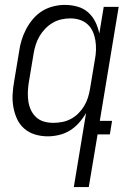

<svg xmlns="http://www.w3.org/2000/svg" viewBox="-20 -548 540 783"><path d="M198 -47Q215 -47 233.5 -50.5Q252 -54 269 -63Q286 -72 299.5 -85.5Q313 -99 323 -115.5Q333 -132 338.5 -149.5Q344 -167 347 -185L367 -305Q371 -325 371.5 -344.5Q372 -364 369 -383Q366 -402 358.5 -419Q351 -436 337.5 -448.5Q324 -461 305.5 -467Q287 -473 267 -473Q249 -473 230.5 -469Q212 -465 195 -455Q178 -445 164.5 -431Q151 -417 141 -400Q131 -383 125.5 -365Q120 -347 117 -329L97 -209Q94 -189 93.5 -170Q93 -151 96 -132.5Q99 -114 107 -97.5Q115 -81 128.5 -69Q142 -57 160 -52Q178 -47 198 -47ZM281 215 331 -87Q318 -65 301.5 -46.5Q285 -28 264.5 -15.5Q244 -3 220.5 2.5Q197 8 175 8Q148 8 123 0.5Q98 -7 79 -23.5Q60 -40 49.5 -63Q39 -86 34.5 -111.5Q30 -137 31.5 -164Q33 -191 38 -218L58 -338Q61 -361 68 -384Q75 -407 86.5 -429Q98 -451 114.5 -470.5Q131 -490 152 -503Q173 -516 197 -522Q221 -528 244 -528Q271 -528 296 -521Q321 -514 339.5 -497.5Q358 -481 369 -458.5Q380 -436 385 -411L403 -520H464L387 -55H437L428 0H378L342 215Z"/></svg>

Font: Iosevka Light Oblique
Style: Regular
Weight: 300
Italic angle: -9°
Monospace: yes
Designer: Belleve Invis
Foundry: Belleve Invis
Version: Version 32.5.0; ttfautohint (v1.8.4)